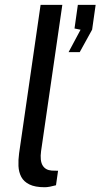

<svg xmlns="http://www.w3.org/2000/svg" viewBox="-20 -763 413 789"><path d="M163.8 6.4Q124 6.4 100.9 -5.1Q77.7 -16.5 67.4 -36.1Q57.1 -55.7 55.9 -80.8Q54.8 -105.8 58.5 -133L146.8 -743H236.1L148.8 -142Q143.5 -102.8 155.1 -83.3Q166.7 -63.9 192.7 -62L218.6 -61.3L210.1 -1.7Q197.7 1.8 185.3 4.1Q173 6.4 163.8 6.4ZM261.9 -548.9 311.1 -640.9 286.2 -645.9 299.9 -743H373L358.6 -641.2L307.7 -548.9Z"/></svg>

Font: Public Sans Thin
Style: Italic
Weight: 100
Italic angle: -8°
Designer: The Public Sans project authors (U.S. Web Design System). Libre Franklin designed by Pablo Impallari and Rodrigo Fuenzal
Version: Version 2.000